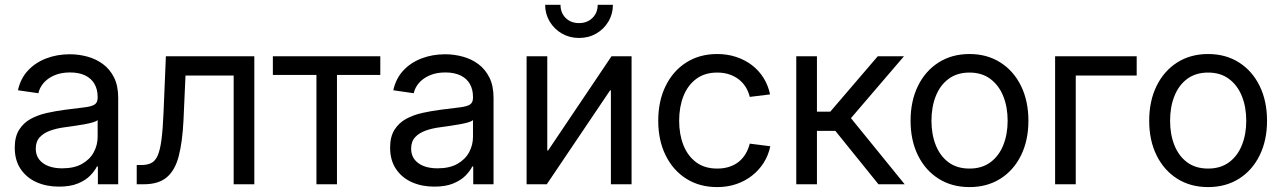

<svg xmlns="http://www.w3.org/2000/svg" viewBox="-20 -762 5302 794"><path d="M223.6 9.8Q172.4 9.8 131.1 -8.5Q89.8 -26.9 65.4 -63Q41 -99.1 41 -151.4Q41 -196.8 59.1 -225.3Q77.1 -253.9 106.9 -270.3Q136.7 -286.6 174.1 -294.9Q211.4 -303.2 249.5 -308.1Q298.8 -314.5 328.1 -317.9Q357.4 -321.3 370.6 -329.3Q383.8 -337.4 383.8 -357.4V-361.3Q383.8 -392.1 370.8 -414.8Q357.9 -437.5 332.3 -450Q306.6 -462.4 269.5 -462.4Q232.4 -462.4 204.8 -450.4Q177.2 -438.5 160.4 -418.9Q143.6 -399.4 138.7 -376.5L54.2 -388.7Q64.9 -437.5 95.7 -470.5Q126.5 -503.4 171.4 -520.5Q216.3 -537.6 268.6 -537.6Q305.7 -537.6 341.6 -527.8Q377.4 -518.1 406 -496.8Q434.6 -475.6 451.7 -441.4Q468.8 -407.2 468.8 -357.4V0H384.8V-73.7H380.9Q371.6 -54.7 352.5 -35.4Q333.5 -16.1 302 -3.2Q270.5 9.8 223.6 9.8ZM236.8 -65.9Q287.1 -65.9 319.6 -84.5Q352.1 -103 367.9 -132.8Q383.8 -162.6 383.8 -196.3V-265.6Q378.9 -260.3 363.8 -255.9Q348.6 -251.5 327.9 -247.8Q307.1 -244.1 285.4 -241Q263.7 -237.8 245.6 -235.4Q214.8 -231.4 188 -221.9Q161.1 -212.4 144.5 -194.6Q127.9 -176.8 127.9 -147Q127.9 -121.1 141.6 -103Q155.3 -85 179.7 -75.4Q204.1 -65.9 236.8 -65.9Z M545.4 0V-79.6H564.9Q589.4 -79.6 605.7 -87.9Q622.1 -96.2 632.1 -118.9Q642.1 -141.6 647.7 -184.1Q653.3 -226.6 656.2 -294.9L666 -529.3H1031.7V0H946.3V-449.7H747.1L738.8 -264.2Q734.4 -174.3 719 -115.7Q703.6 -57.1 669.4 -28.6Q635.3 0 574.7 0Z M1288.6 0V-452.1H1108.4V-529.3H1552.7V-452.1H1373.5V0Z M1775.9 9.8Q1724.6 9.8 1683.3 -8.5Q1642.1 -26.9 1617.7 -63Q1593.3 -99.1 1593.3 -151.4Q1593.3 -196.8 1611.3 -225.3Q1629.4 -253.9 1659.2 -270.3Q1689 -286.6 1726.3 -294.9Q1763.7 -303.2 1801.8 -308.1Q1851.1 -314.5 1880.4 -317.9Q1909.7 -321.3 1922.9 -329.3Q1936 -337.4 1936 -357.4V-361.3Q1936 -392.1 1923.1 -414.8Q1910.2 -437.5 1884.5 -450Q1858.9 -462.4 1821.8 -462.4Q1784.7 -462.4 1757.1 -450.4Q1729.5 -438.5 1712.6 -418.9Q1695.8 -399.4 1690.9 -376.5L1606.4 -388.7Q1617.2 -437.5 1647.9 -470.5Q1678.7 -503.4 1723.6 -520.5Q1768.6 -537.6 1820.8 -537.6Q1857.9 -537.6 1893.8 -527.8Q1929.7 -518.1 1958.3 -496.8Q1986.8 -475.6 2003.9 -441.4Q2021 -407.2 2021 -357.4V0H1937V-73.7H1933.1Q1923.8 -54.7 1904.8 -35.4Q1885.7 -16.1 1854.2 -3.2Q1822.8 9.8 1775.9 9.8ZM1789.1 -65.9Q1839.4 -65.9 1871.8 -84.5Q1904.3 -103 1920.2 -132.8Q1936 -162.6 1936 -196.3V-265.6Q1931.2 -260.3 1916 -255.9Q1900.9 -251.5 1880.1 -247.8Q1859.4 -244.1 1837.6 -241Q1815.9 -237.8 1797.9 -235.4Q1767.1 -231.4 1740.2 -221.9Q1713.4 -212.4 1696.8 -194.6Q1680.2 -176.8 1680.2 -147Q1680.2 -121.1 1693.8 -103Q1707.5 -85 1731.9 -75.4Q1756.3 -65.9 1789.1 -65.9Z M2591.8 0H2506.3V-388.2H2502.9L2241.2 0H2157.7V-529.3H2243.2V-139.6H2246.6L2508.8 -529.3H2591.8ZM2374.5 -605Q2335.4 -605 2303.7 -623.3Q2272 -641.6 2253.2 -672.9Q2234.4 -704.1 2234.4 -742.2H2297.9Q2297.9 -709 2319.3 -687.7Q2340.8 -666.5 2374.5 -666.5Q2408.2 -666.5 2429.9 -687.7Q2451.7 -709 2451.7 -742.2H2514.6Q2514.6 -704.1 2496.1 -672.9Q2477.5 -641.6 2445.8 -623.3Q2414.1 -605 2374.5 -605Z M2945.8 11.7Q2873 11.7 2818.1 -22.9Q2763.2 -57.6 2732.7 -119.6Q2702.1 -181.6 2702.1 -262.7Q2702.1 -344.2 2732.7 -406.5Q2763.2 -468.8 2818.1 -503.7Q2873 -538.6 2945.8 -538.6Q2987.8 -538.6 3024.2 -526.6Q3060.5 -514.6 3089.4 -492.7Q3118.2 -470.7 3137.5 -439.9Q3156.7 -409.2 3164.6 -371.6L3080.6 -361.3Q3075.2 -383.3 3064 -401.6Q3052.7 -419.9 3035.6 -433.3Q3018.6 -446.8 2996.1 -454.3Q2973.6 -461.9 2945.8 -461.9Q2894.5 -461.9 2859.4 -435.8Q2824.2 -409.7 2806.4 -364.7Q2788.6 -319.8 2788.6 -262.7Q2788.6 -206.1 2806.4 -161.4Q2824.2 -116.7 2859.1 -90.8Q2894 -64.9 2945.8 -64.9Q2973.6 -64.9 2996.1 -72.3Q3018.6 -79.6 3035.4 -93.3Q3052.2 -106.9 3063.5 -126Q3074.7 -145 3080.6 -168L3165.5 -157.2Q3157.7 -119.6 3138.2 -88.9Q3118.7 -58.1 3089.6 -35.4Q3060.5 -12.7 3024.2 -0.5Q2987.8 11.7 2945.8 11.7Z M3272.9 0V-529.3H3358.4V-300.3H3413.6L3609.9 -529.3H3718.3L3499 -273.4L3721.2 0H3612.8L3434.6 -220.7H3358.4V0Z M3989.3 11.7Q3916.5 11.7 3861.6 -22.9Q3806.6 -57.6 3776.1 -119.6Q3745.6 -181.6 3745.6 -262.7Q3745.6 -344.2 3776.1 -406.5Q3806.6 -468.8 3861.6 -503.7Q3916.5 -538.6 3989.3 -538.6Q4062 -538.6 4116.9 -503.7Q4171.9 -468.8 4202.4 -406.5Q4232.9 -344.2 4232.9 -262.7Q4232.9 -181.6 4202.4 -119.6Q4171.9 -57.6 4116.9 -22.9Q4062 11.7 3989.3 11.7ZM3989.3 -64.9Q4040.5 -64.9 4075.7 -90.8Q4110.8 -116.7 4128.9 -161.6Q4147 -206.5 4147 -262.7Q4147 -319.3 4128.9 -364.3Q4110.8 -409.2 4075.7 -435.5Q4040.5 -461.9 3989.3 -461.9Q3938 -461.9 3902.8 -435.8Q3867.7 -409.7 3849.9 -364.7Q3832 -319.8 3832 -262.7Q3832 -206.1 3849.9 -161.4Q3867.7 -116.7 3902.6 -90.8Q3937.5 -64.9 3989.3 -64.9Z M4680.7 -529.3V-449.7H4428.7V0H4343.3V-529.3Z M4976.1 11.7Q4903.3 11.7 4848.4 -22.9Q4793.5 -57.6 4762.9 -119.6Q4732.4 -181.6 4732.4 -262.7Q4732.4 -344.2 4762.9 -406.5Q4793.5 -468.8 4848.4 -503.7Q4903.3 -538.6 4976.1 -538.6Q5048.8 -538.6 5103.8 -503.7Q5158.7 -468.8 5189.2 -406.5Q5219.7 -344.2 5219.7 -262.7Q5219.7 -181.6 5189.2 -119.6Q5158.7 -57.6 5103.8 -22.9Q5048.8 11.7 4976.1 11.7ZM4976.1 -64.9Q5027.3 -64.9 5062.5 -90.8Q5097.7 -116.7 5115.7 -161.6Q5133.8 -206.5 5133.8 -262.7Q5133.8 -319.3 5115.7 -364.3Q5097.7 -409.2 5062.5 -435.5Q5027.3 -461.9 4976.1 -461.9Q4924.8 -461.9 4889.6 -435.8Q4854.5 -409.7 4836.7 -364.7Q4818.8 -319.8 4818.8 -262.7Q4818.8 -206.1 4836.7 -161.4Q4854.5 -116.7 4889.4 -90.8Q4924.3 -64.9 4976.1 -64.9Z"/></svg>

Font: Inter 24pt
Style: Regular
Weight: 400
Designer: Rasmus Andersson
Foundry: rsms
Version: Version 4.001;git-66647c0bb